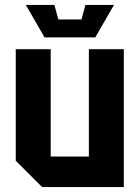

<svg xmlns="http://www.w3.org/2000/svg" viewBox="-20 -760 567 780"><path d="M483 -560V0H151L44 -107V-560H186V-124H341V-560ZM327 -740H443L367 -608H161L85 -740H201L217 -681H311Z"/></svg>

Font: Tektur SemiCondensed SemiBold
Style: Regular
Weight: 600
Width: 4
Designer: Adam Jagosz
Foundry: Adam Jagosz
Version: Version 1.005;gftools[0.9.30]